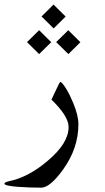

<svg xmlns="http://www.w3.org/2000/svg" viewBox="-94 -594 466 852"><path d="M253.9 -42.5Q253.9 64 186 158.2Q127.9 238.8 88.9 238.8Q64.9 238.8 36.1 237.8Q7.3 236.8 -17.1 234.9Q-41.5 232.9 -57.9 229.5Q-74.2 226.1 -74.2 220.7Q-74.2 214.4 -53.2 210Q-10.7 201.2 32 178.7Q74.7 156.2 118.2 119.1Q210.4 41.5 210.4 -30.3Q210.4 -78.6 134.3 -151.9L167 -220.7Q171.9 -230 174.3 -230.5Q178.7 -229.5 186 -220Q193.4 -210.4 201.7 -196.8Q210 -183.1 217.5 -167Q225.1 -150.9 231 -136.7Q253.9 -82 253.9 -42.5ZM197.3 -520.5 144 -467.8 90.3 -521 143.6 -573.7ZM262.7 -406.7 209.5 -354 155.3 -407.2 209 -460ZM133.3 -406.7 79.6 -354 25.9 -407.2 79.6 -460Z"/></svg>

Font: XB Kayhan
Style: Regular
Weight: 400
Designer: Behnam
Foundry: Irmug
Version: Version 7.300 2009